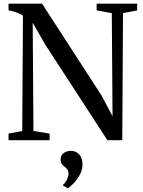

<svg xmlns="http://www.w3.org/2000/svg" viewBox="-20 -763 778 1045"><path d="M26.5 0V-36L101 -50L105 -678.5Q96.5 -684 83.2 -689.8Q70 -695.5 55.2 -700Q40.5 -704.5 26.5 -706.5V-743H209L532 -244L592.5 -130.5L588.5 -691.5L506 -706.5V-743H726.5V-706.5L649.5 -691.5L645.5 0H564.5L225.5 -521.5L158 -639.5L162 -50L250 -36V0ZM429 131Q429 161 414.2 188Q399.5 215 380.8 234.5Q362 254 349.5 262H348.5L323.5 247V242Q337 231.5 345 213.5Q353 195.5 353 183.5Q353 170 347.5 161Q342 152 331.5 144.5Q323 138.5 316.5 129.5Q310 120.5 310 105.5Q310 89 318.5 78.5Q327 68 339.5 63Q352 58 362.5 58H365.5Q393.5 58 411.2 77.8Q429 97.5 429 131Z"/></svg>

Font: Merriweather 72pt
Style: Regular
Weight: 400
Version: Version 2.100